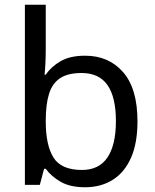

<svg xmlns="http://www.w3.org/2000/svg" viewBox="-20 -780 655 810"><path d="M173 -575Q173 -541 171.5 -511.5Q170 -482 168 -465H173Q196 -499 236 -522Q276 -545 339 -545Q439 -545 499.5 -475.5Q560 -406 560 -268Q560 -176 532.5 -114Q505 -52 455 -21Q405 10 339 10Q276 10 236 -13Q196 -36 173 -68H166L148 0H85V-760H173ZM324 -472Q267 -472 234 -450.5Q201 -429 187 -384.5Q173 -340 173 -271V-267Q173 -168 205.5 -115.5Q238 -63 326 -63Q398 -63 433.5 -116Q469 -169 469 -269Q469 -370 433.5 -421Q398 -472 324 -472Z"/></svg>

Font: Noto Sans Gurmukhi
Style: Regular
Weight: 400
Designer: Jelle Bosma - Monotype Design Team
Foundry: Monotype Imaging Inc.
Version: Version 2.003